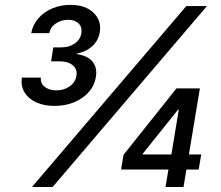

<svg xmlns="http://www.w3.org/2000/svg" viewBox="-20 -752 887 772"><path d="M198.2 -326.2Q157.2 -326.2 126 -340.3Q94.7 -354.5 78.9 -380.1Q63 -405.8 67.9 -439.9H144.5Q141.6 -417.5 159.4 -403.1Q177.2 -388.7 207 -388.7Q236.8 -388.7 259.5 -404.3Q282.2 -419.9 287.1 -445.8Q292 -472.7 273.2 -489Q254.4 -505.4 218.3 -505.4H185.5L194.3 -561.5H227.5Q258.8 -561.5 281 -577.4Q303.2 -593.3 307.1 -618.2Q311 -642.1 296.6 -657.2Q282.2 -672.4 254.9 -672.4Q226.6 -672.4 204.6 -657.7Q182.6 -643.1 178.2 -618.7H105.5Q111.8 -652.3 134 -678Q156.2 -703.6 189.9 -718Q223.6 -732.4 263.2 -732.4Q323.7 -732.4 356.4 -700.4Q389.2 -668.5 380.9 -621.6Q375.5 -588.4 350.6 -565.9Q325.7 -543.5 290.5 -537.1L290 -534.2Q334 -527.8 353 -502.9Q372.1 -478 365.2 -440.9Q356.9 -391.1 310.5 -358.6Q264.2 -326.2 198.2 -326.2ZM108.4 0 729 -727.5H812L191.4 0ZM466.8 -70.3 476.6 -129.4 689.5 -396.5H741.7L727.1 -311H695.8L554.7 -134.8L554.2 -130.9H789.1L778.8 -70.3ZM645.5 0 660.2 -88.4 666.5 -114.7 712.9 -396.5H783.7L717.8 0Z"/></svg>

Font: Inter 20pt
Style: Italic
Weight: 400
Italic angle: -9.3988°
Version: Version 4.001;git-66647c0bb